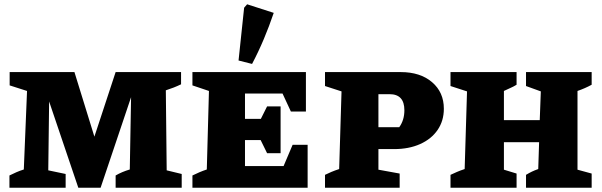

<svg xmlns="http://www.w3.org/2000/svg" viewBox="-20 -875 2807 895"><path d="M757 -81 827 -64V0H519V-57Q548 -74 585 -85L591 -422L449 0H345L209 -402L205 -81L286 -64V0H24V-57Q40 -65 56 -72Q72 -79 91 -85L106 -451L25 -477V-539H327L420 -238L519 -539H824V-482Q791 -466 753 -454Z M1344 -200H1414V0H877V-57Q893 -65 909.5 -72Q926 -79 944 -85L954 -451L877 -477V-539H1406V-355H1336L1297 -439H1122V-321H1196L1225 -379H1288V-161H1225L1195 -222H1122V-101H1302ZM1155 -577 1092 -593 1118 -839 1132 -855 1256 -815Q1235 -753 1210 -693.5Q1185 -634 1155 -577Z M1848 -539Q1939 -539 1994 -492Q2049 -445 2049 -368Q2049 -312 2020 -269.5Q1991 -227 1938.5 -203.5Q1886 -180 1817 -180H1744V-84L1843 -66V0H1495V-60Q1509 -67 1524.5 -73.5Q1540 -80 1561 -87L1572 -449L1495 -474V-539ZM1796 -436H1744V-282H1841Q1865 -315 1865 -361Q1865 -436 1796 -436Z M2080 0V-60Q2095 -67 2110 -73.5Q2125 -80 2146 -87L2157 -449L2080 -474V-539H2388V-480Q2373 -471 2363.5 -467Q2354 -463 2329 -451V-315H2496L2501 -449L2432 -474V-539H2738V-480Q2707 -463 2672 -451V-84L2738 -66V0H2432V-60Q2447 -69 2459.5 -75Q2472 -81 2489 -87L2493 -212H2329V-84L2388 -66V0Z"/></svg>

Font: Piazzolla SC ExtraBold
Style: Regular
Weight: 800
Designer: Juan Pablo del Peral
Foundry: Huerta Tipografica
Version: Version 1.330